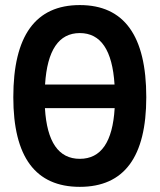

<svg xmlns="http://www.w3.org/2000/svg" viewBox="-20 -723 626 753"><path d="M293 9.8Q32.2 9.8 32.2 -341.8Q32.2 -703.1 293 -703.1Q553.7 -703.1 553.7 -341.8Q553.7 9.8 293 9.8ZM156.7 -391.6H429.2Q416.5 -593.3 293 -593.3Q169.4 -593.3 156.7 -391.6ZM293 -100.1Q418 -100.1 429.7 -298.8H156.2Q168 -100.1 293 -100.1Z"/></svg>

Font: Cascadia Mono PL SemiBold
Style: Regular
Weight: 600
Monospace: yes
Designer: Aaron Bell
Foundry: Saja Typeworks
Version: Version 2404.023; ttfautohint (v1.8.4)